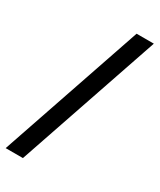

<svg xmlns="http://www.w3.org/2000/svg" viewBox="-209 -765 762 916"><g transform="rotate(30 171.5 -307.5)"><path d="M-10 85 258 -700H353L85 85Z"/></g></svg>

Font: Cabin VF Beta
Style: Regular
Weight: 400
Designer: Pablo Impallari
Foundry: Pablo Impallari. http://www.impallari.com Igino Marini. http://www.ikern.com
Version: Version 2.200